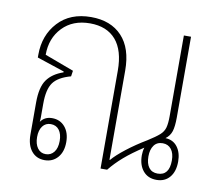

<svg xmlns="http://www.w3.org/2000/svg" viewBox="-63 -582 756 661"><g transform="rotate(10 315.0 -251.5)"><path d="M132 5Q103 5 86 -16Q69 -37 69 -73V-185Q69 -239 87.5 -265Q106 -291 144 -304V-307L48 -339V-349Q48 -417 90 -462.5Q132 -508 205 -508Q274 -508 313 -466.5Q352 -425 352 -347V-195Q352 -155 352 -115Q352 -75 352 -35H354Q369 -53 400.5 -77.5Q432 -102 469 -124Q496 -141 509 -152.5Q522 -164 526 -179Q530 -194 530 -219V-501H555V-219Q555 -187 549.5 -170Q544 -153 529 -142Q556 -141 571 -121Q586 -101 586 -70Q586 -35 569 -15Q552 5 523 5Q493 5 476 -15.5Q459 -36 459 -70Q459 -84 463 -97Q423 -71 396.5 -48Q370 -25 350 0H327V-342Q327 -413 295.5 -449.5Q264 -486 205 -486Q145 -486 109 -448.5Q73 -411 73 -353L175 -315L172 -295Q128 -283 111 -259.5Q94 -236 94 -186V-152Q94 -145 94 -137Q94 -129 93 -122Q107 -142 133 -142Q161 -142 178 -122Q195 -102 195 -69Q195 -35 177.5 -15Q160 5 132 5ZM523 -17Q564 -17 564 -70Q564 -95 553 -109Q542 -123 523 -123Q503 -123 492.5 -108.5Q482 -94 482 -70Q482 -45 492.5 -31Q503 -17 523 -17ZM132 -16Q150 -16 161 -30Q172 -44 172 -69Q172 -93 161.5 -107Q151 -121 132 -121Q114 -121 103.5 -107Q93 -93 93 -69Q93 -45 103.5 -30.5Q114 -16 132 -16Z"/></g></svg>

Font: Noto Sans Thai Looped UI Narrow Thin
Style: Regular
Weight: 100
Width: 4
Designer: Cadson Demak Team
Foundry: Cadson Demak Co., Ltd.
Version: Version 1.000; ttfautohint (v1.8.4.7-5d5b)